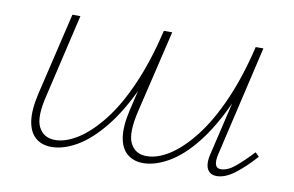

<svg xmlns="http://www.w3.org/2000/svg" viewBox="-53 -497 905 591"><g transform="rotate(10 399.5 -202.0)"><path d="M423 4Q393 4 373 -13Q353 -30 348 -64Q343 -98 355 -150L416 -408H442L381 -151Q364 -80 379 -49.5Q394 -19 430 -19Q464 -19 501.5 -43Q539 -67 577 -115.5Q615 -164 647.5 -237.5Q680 -311 703 -408H722Q697 -301 661 -223Q625 -145 584.5 -94.5Q544 -44 502 -20Q460 4 423 4ZM137 4Q106 4 86.5 -13Q67 -30 62 -64Q57 -98 69 -150L130 -408H155L95 -151Q77 -80 92.5 -49.5Q108 -19 144 -19Q177 -19 215 -43Q253 -67 291 -115.5Q329 -164 361 -237.5Q393 -311 416 -408H436Q411 -301 375 -223Q339 -145 298 -94.5Q257 -44 215.5 -20Q174 4 137 4ZM653 4Q639 4 630.5 -3.5Q622 -11 620 -24.5Q618 -38 622 -56L705 -408H727L646 -60Q642 -41 645.5 -30Q649 -19 662 -19Q683 -19 706.5 -38.5Q730 -58 759 -89L771 -77Q738 -40 708.5 -18Q679 4 653 4Z"/></g></svg>

Font: Ysabeau Office Thin
Style: Italic
Weight: 250
Italic angle: -12°
Designer: Christian Thalmann (Catharsis Fonts)
Version: Version 2.001;gftools[0.9.30]; featfreeze: tnum,lnum,ss02